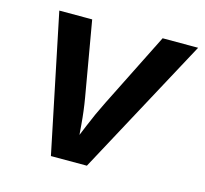

<svg xmlns="http://www.w3.org/2000/svg" viewBox="-84 -636 778 730"><g transform="rotate(15 304.5 -271.0)"><path d="M175.3 0 63 -542.5H192.4L243.2 -249Q252 -197.8 256.1 -146Q260.3 -94.2 264.6 -41.5H232.9Q254.9 -94.2 275.9 -145.8Q296.9 -197.3 322.8 -249L469.7 -542.5H609.4L316.9 0Z"/></g></svg>

Font: Inter 16pt SemiBold
Style: Italic
Weight: 600
Italic angle: -9.3988°
Version: Version 4.001;git-66647c0bb